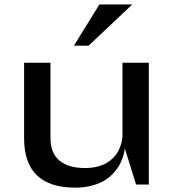

<svg xmlns="http://www.w3.org/2000/svg" viewBox="-20 -841 788 875"><path d="M433.1 -820.8H583L383.8 -632.8H316.9ZM210 -555.2V-212.9Q210 -144 250.5 -109.6Q291 -75.2 367.2 -75.2Q398.4 -75.2 424.1 -81.8Q449.7 -88.4 467 -98.9Q484.4 -109.4 497.8 -123.5Q511.2 -137.7 518.6 -151.6Q525.9 -165.5 530.5 -180.4Q535.2 -195.3 536.6 -205.8Q538.1 -216.3 538.1 -225.1V-555.2H658.2V0H600.1L548.8 -165Q548.3 -161.1 547.6 -154.8Q546.9 -148.4 541.3 -129.9Q535.6 -111.3 527.1 -94.2Q518.6 -77.1 501 -56.6Q483.4 -36.1 460.7 -21.2Q438 -6.3 402.3 3.9Q366.7 14.2 323.2 14.2Q89.8 14.2 89.8 -210.9V-555.2Z"/></svg>

Font: Sporting Grotesque
Style: Regular
Weight: 400
Designer: Lucas LE BIHAN
Foundry: Lucas LE BIHAN
Version: Version 2.001;PS 2.1;hotconv 1.0.88;makeotf.lib2.5.647800